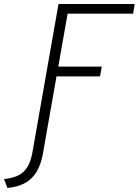

<svg xmlns="http://www.w3.org/2000/svg" viewBox="-81 -720 694 960"><path d="M88.5 0 211.5 -700H592.5L584.5 -651.5H257L210.5 -387H428L419 -338H201.5L142 0ZM-43.5 220 -61 175.5Q-17.5 171 11.2 156.5Q40 142 56.8 113.8Q73.5 85.5 81.5 39.5L90.5 -11H144L135 40.5Q125.5 98 103.8 135.8Q82 173.5 46 194Q10 214.5 -43.5 220Z"/></svg>

Font: Overpass ExtraLight
Style: Italic
Weight: 250
Italic angle: -10°
Designer: Delve Withrington, Dave Bailey, Thomas Jockin
Foundry: Delve Fonts LLC
Version: Version 4.000